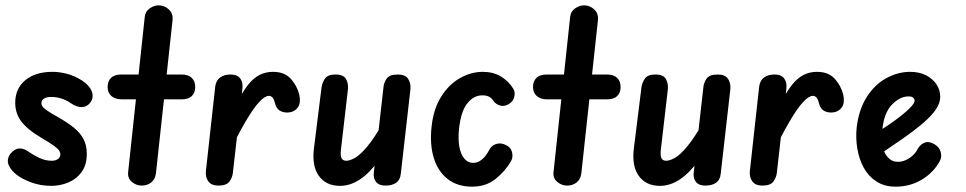

<svg xmlns="http://www.w3.org/2000/svg" viewBox="-20 -695 3616 719"><path d="M172 1Q131 1 95.5 -12.5Q60 -26 42 -41Q21 -57 12.5 -77Q4 -97 18 -118Q34 -138 52 -139Q70 -140 90 -125Q102 -116 125.5 -104.5Q149 -93 174 -93Q188 -93 197 -99.5Q206 -106 206 -117Q206 -124 202 -130.5Q198 -137 183.5 -148Q169 -159 138 -177Q82 -210 59.5 -240.5Q37 -271 37 -310Q37 -363 74.5 -394.5Q112 -426 177 -426Q201 -426 229.5 -419Q258 -412 288 -393Q315 -375 323.5 -353Q332 -331 319 -312Q307 -295 287 -294Q267 -293 243 -310Q229 -320 210 -326Q191 -332 171 -332Q154 -332 144.5 -325.5Q135 -319 135 -308Q135 -296 153.5 -283Q172 -270 198 -256Q233 -236 256.5 -217Q280 -198 292.5 -174.5Q305 -151 305 -119Q305 -77 285.5 -50.5Q266 -24 235.5 -11.5Q205 1 172 1Z M511 0Q490 0 473.5 -14Q457 -28 460 -52L522 -631Q524 -652 540.5 -663.5Q557 -675 574 -675Q596 -675 612.5 -659.5Q629 -644 626 -618L564 -46Q561 -23 546 -11.5Q531 0 511 0ZM436 -323Q411 -323 397 -335.5Q383 -348 383 -369Q383 -391 396 -403.5Q409 -416 435 -416H660Q685 -416 698 -403.5Q711 -391 711 -369Q711 -348 698.5 -335.5Q686 -323 661 -323Z M798 0Q772 0 760.5 -15.5Q749 -31 751 -54L786 -371Q789 -394 804.5 -405Q820 -416 843 -416Q868 -416 879 -402Q890 -388 888 -365L852 -47Q850 -30 839 -15Q828 0 798 0ZM1075 -277Q1055 -270 1035.5 -277Q1016 -284 1010 -308Q1007 -321 1001.5 -328.5Q996 -336 987 -336Q972 -336 950.5 -313Q929 -290 898.5 -238Q868 -186 826 -98L838 -247Q872 -330 909.5 -378Q947 -426 1002 -426Q1045 -426 1068.5 -400.5Q1092 -375 1101 -340Q1106 -314 1099 -299Q1092 -284 1075 -277Z M1253 1Q1201 1 1174 -36.5Q1147 -74 1156 -142L1184 -367Q1186 -384 1196.5 -400Q1207 -416 1236 -416Q1266 -416 1275.5 -399.5Q1285 -383 1283 -361L1257 -137Q1254 -112 1259 -102.5Q1264 -93 1277 -93Q1290 -93 1309.5 -104Q1329 -115 1355 -146Q1381 -177 1413 -233L1399 -95Q1363 -46 1327 -22.5Q1291 1 1253 1ZM1423 0Q1399 0 1388 -14Q1377 -28 1380 -50L1416 -368Q1417 -384 1427.5 -400Q1438 -416 1470 -416Q1498 -416 1508.5 -399.5Q1519 -383 1517 -361L1481 -45Q1479 -22 1464 -11Q1449 0 1423 0Z M1748 4Q1693 4 1656.5 -24.5Q1620 -53 1604.5 -103.5Q1589 -154 1596 -219Q1603 -287 1632 -333Q1661 -379 1702.5 -402.5Q1744 -426 1788 -426Q1827 -426 1856 -408.5Q1885 -391 1902 -363Q1910 -351 1906 -333Q1902 -315 1885 -305Q1868 -295 1852 -300Q1836 -305 1827 -318Q1822 -327 1812 -332.5Q1802 -338 1786 -338Q1754 -338 1730 -308Q1706 -278 1699 -213Q1695 -175 1700 -146.5Q1705 -118 1718.5 -101.5Q1732 -85 1753 -85Q1769 -85 1784.5 -97.5Q1800 -110 1814 -137Q1823 -152 1840.5 -156.5Q1858 -161 1876 -151Q1893 -143 1897.5 -125Q1902 -107 1894 -92Q1872 -54 1836 -25Q1800 4 1748 4Z M2104 0Q2083 0 2066.5 -14Q2050 -28 2053 -52L2115 -631Q2117 -652 2133.5 -663.5Q2150 -675 2167 -675Q2189 -675 2205.5 -659.5Q2222 -644 2219 -618L2157 -46Q2154 -23 2139 -11.5Q2124 0 2104 0ZM2029 -323Q2004 -323 1990 -335.5Q1976 -348 1976 -369Q1976 -391 1989 -403.5Q2002 -416 2028 -416H2253Q2278 -416 2291 -403.5Q2304 -391 2304 -369Q2304 -348 2291.5 -335.5Q2279 -323 2254 -323Z M2451 1Q2399 1 2372 -36.5Q2345 -74 2354 -142L2382 -367Q2384 -384 2394.5 -400Q2405 -416 2434 -416Q2464 -416 2473.5 -399.5Q2483 -383 2481 -361L2455 -137Q2452 -112 2457 -102.5Q2462 -93 2475 -93Q2488 -93 2507.5 -104Q2527 -115 2553 -146Q2579 -177 2611 -233L2597 -95Q2561 -46 2525 -22.5Q2489 1 2451 1ZM2621 0Q2597 0 2586 -14Q2575 -28 2578 -50L2614 -368Q2615 -384 2625.5 -400Q2636 -416 2668 -416Q2696 -416 2706.5 -399.5Q2717 -383 2715 -361L2679 -45Q2677 -22 2662 -11Q2647 0 2621 0Z M2835 0Q2809 0 2797.5 -15.5Q2786 -31 2788 -54L2823 -371Q2826 -394 2841.5 -405Q2857 -416 2880 -416Q2905 -416 2916 -402Q2927 -388 2925 -365L2889 -47Q2887 -30 2876 -15Q2865 0 2835 0ZM3112 -277Q3092 -270 3072.5 -277Q3053 -284 3047 -308Q3044 -321 3038.5 -328.5Q3033 -336 3024 -336Q3009 -336 2987.5 -313Q2966 -290 2935.5 -238Q2905 -186 2863 -98L2875 -247Q2909 -330 2946.5 -378Q2984 -426 3039 -426Q3082 -426 3105.5 -400.5Q3129 -375 3138 -340Q3143 -314 3136 -299Q3129 -284 3112 -277Z M3334 4Q3292 4 3262 -15.5Q3232 -35 3214.5 -67Q3197 -99 3190.5 -138.5Q3184 -178 3188 -217Q3196 -285 3226 -332Q3256 -379 3299.5 -402.5Q3343 -426 3388 -426Q3423 -426 3448 -413Q3473 -400 3487 -379Q3501 -358 3501 -332Q3501 -310 3485.5 -286.5Q3470 -263 3439 -236Q3408 -209 3360 -175.5Q3312 -142 3247 -99L3240 -185Q3275 -205 3305 -225.5Q3335 -246 3357.5 -264Q3380 -282 3392.5 -296Q3405 -310 3405 -318Q3405 -324 3400 -329Q3395 -334 3382 -334Q3350 -334 3320 -303Q3290 -272 3284 -208Q3280 -176 3285 -149Q3290 -122 3305 -105.5Q3320 -89 3343 -89Q3364 -89 3385 -102.5Q3406 -116 3417 -138Q3427 -155 3443 -161Q3459 -167 3479 -155Q3497 -145 3502.5 -126.5Q3508 -108 3499 -91Q3475 -48 3431.5 -22Q3388 4 3334 4Z"/></svg>

Font: Edu SA Beginner SemiBold
Style: Regular
Weight: 600
Version: Version 1.003